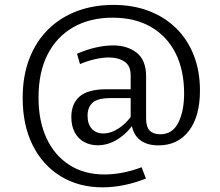

<svg xmlns="http://www.w3.org/2000/svg" viewBox="-20 -668 914 796"><path d="M405.7 108.7Q307 108.7 232 63Q157 17.3 115.5 -66Q74 -149.3 74 -261.7Q74 -353.3 101.7 -424.8Q129.3 -496.3 180 -546.3Q230.7 -596.3 299.5 -622Q368.3 -647.7 449.7 -647.7Q530.7 -647.7 596.7 -622.7Q662.7 -597.7 710.2 -551Q757.7 -504.3 783.3 -439Q809 -373.7 809 -292.7Q809 -185.7 763.2 -125.5Q717.3 -65.3 636.7 -65.3Q588.7 -65.3 559.7 -88.2Q530.7 -111 524 -159.7L536 -158.7Q509.3 -117.3 469.2 -91.5Q429 -65.7 385 -65.7Q354.7 -65.7 329.5 -79Q304.3 -92.3 290 -118.8Q275.7 -145.3 275.7 -183Q275.7 -237.3 309.8 -267.7Q344 -298 422.7 -298H533.3L521.7 -286.7V-356.3Q521.7 -396 495.8 -412.8Q470 -429.7 431.3 -429.7Q404.3 -429.7 372.7 -422.3Q341 -415 311.7 -402.3L299.3 -445Q337.7 -462 376 -470.8Q414.3 -479.7 448.3 -479.7Q508.7 -479.7 547.2 -449Q585.7 -418.3 585.7 -351V-176Q585.7 -142 600.7 -126.7Q615.7 -111.3 644.3 -111.3Q695 -111.3 719.2 -159.3Q743.3 -207.3 743.3 -280.3Q743.3 -377.3 707.8 -447.7Q672.3 -518 606 -556.3Q539.7 -594.7 446.7 -594.7Q353.3 -594.7 284.2 -555.3Q215 -516 177.3 -442.2Q139.7 -368.3 139.7 -263.3Q139.7 -166.3 173 -94.8Q206.3 -23.3 267.7 16Q329 55.3 413 55.3Q449 55.3 488.5 47.8Q528 40.3 567 25.3L585 72Q541 90 494.8 99.3Q448.7 108.7 405.7 108.7ZM408 -114.7Q440.3 -114.7 473.2 -136.5Q506 -158.3 529.7 -194.3L521.7 -169V-273.7L533.3 -261.3H438.3Q385.3 -261.3 364.2 -242.5Q343 -223.7 343 -188.3Q343 -153 361 -133.8Q379 -114.7 408 -114.7Z"/></svg>

Font: Bitter Thin
Style: Regular
Weight: 100
Designer: Sol Matas, and Bitter project Authors
Foundry: Sol Matas
Version: Version 2.002